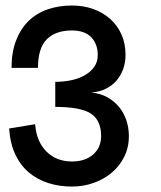

<svg xmlns="http://www.w3.org/2000/svg" viewBox="-20 -668 586 699"><path d="M449.2 -172.9Q449.2 -130.9 432.1 -96.9Q415 -63 386.5 -39.1Q357.9 -15.1 320.6 -2Q283.2 11.2 242.2 11.2Q195.8 11.2 156 -1.5Q116.2 -14.2 85.7 -39.6Q55.2 -64.9 36.1 -105Q17.1 -145 13.2 -200.2L107.9 -215.8Q112.8 -152.8 148.9 -116.5Q185.1 -80.1 242.2 -80.1Q290 -80.1 319.1 -105.5Q348.1 -130.9 348.1 -172.9Q348.1 -230 311 -254.4Q273.9 -278.8 181.2 -278.8V-370.1Q213.9 -370.1 241.9 -376.5Q270 -382.8 291 -395.5Q312 -408.2 324 -426Q335.9 -443.8 335.9 -467.8Q335.9 -507.8 312 -532.5Q288.1 -557.1 242.2 -557.1Q182.1 -557.1 150.1 -524.7Q118.2 -492.2 118.2 -420.9H22Q22 -477.1 38.1 -519.5Q54.2 -562 83 -590.6Q111.8 -619.1 152.3 -633.5Q192.9 -647.9 242.2 -647.9Q283.2 -647.9 318.6 -635.5Q354 -623 380.6 -599.6Q407.2 -576.2 422.1 -543Q437 -509.8 437 -467.8Q437 -440.9 428.5 -417Q419.9 -393.1 404.1 -374.5Q388.2 -356 364.5 -344.5Q340.8 -333 312 -331.1Q345.2 -328.1 370.6 -314Q396 -299.8 413.6 -278.3Q431.2 -256.8 440.2 -229.5Q449.2 -202.1 449.2 -172.9Z"/></svg>

Font: Anonymous Pro
Style: Bold
Weight: 700
Monospace: yes
Designer: Mark Simonson
Version: Version 1.003